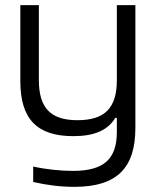

<svg xmlns="http://www.w3.org/2000/svg" viewBox="-20 -520 596 746"><path d="M506 -23V-500H434V-209C434 -100 387 -53 281 -53C177 -53 131 -100 131 -209V-500H59V-205C59 -57 124 9 265 9C347 9 399 -14 428 -62H434V-8C434 97 385 144 263 144C216 144 157 138 109 127V187C160 199 215 206 269 206C436 206 506 131 506 -23Z"/></svg>

Font: LT Wave Alt Light
Style: Regular
Weight: 300
Designer: Daniel Lyons
Version: Version 2.5 (Glyphs App)